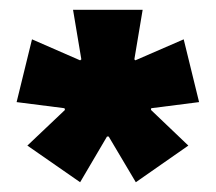

<svg xmlns="http://www.w3.org/2000/svg" viewBox="-20 -659 442 393"><path d="M199 -379.5 144 -286 36 -361 113 -434 112 -437.5 14 -450 45.5 -578.5 144 -535.5 146.5 -537.5 129.5 -639H272L255 -537.5L257 -535.5L356 -578.5L387.5 -450L289.5 -437.5L289 -434L365.5 -361L258 -286L202.5 -379.5Z"/></svg>

Font: Anek Kannada ExtraBold
Style: Regular
Weight: 800
Version: Version 1.003